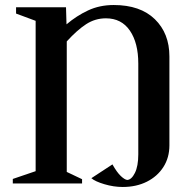

<svg xmlns="http://www.w3.org/2000/svg" viewBox="-20 -730 775 765"><path d="M531 -477Q531 -559 497.5 -608Q464 -657 402 -657Q359 -657 323 -633.5Q287 -610 246 -565V-45L307 -16V1H31V-17L122 -48V-647L44 -676V-701H243L245 -633Q285 -667 331 -688.5Q377 -710 433 -710Q539 -710 597 -653.5Q655 -597 655 -505V-151Q655 -102 631 -64.5Q607 -27 565 -6Q523 15 469 15Q433 15 396 4Q359 -7 344 -20L428 -75Q446 -43 461.5 -28.5Q477 -14 487 -13Q504 -14 517.5 -41Q531 -68 531 -115Z"/></svg>

Font: Wittgenstein Semibold
Style: Regular
Weight: 600
Designer: Jörg Drees
Foundry: Jörg Drees
Version: Version 1.303; ttfautohint (v1.8.4.7-5d5b)